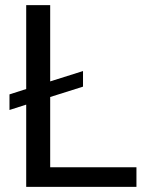

<svg xmlns="http://www.w3.org/2000/svg" viewBox="-20 -731 579 751"><path d="M513.7 -76.7V0H82.5V-321.8L17.1 -300.8V-361.8L82.5 -382.8V-710.9H176.3V-412.6L304.7 -453.1V-392.1L176.3 -351.6V-76.7Z"/></svg>

Font: Vazirmatn RD
Style: Regular
Weight: 400
Designer: Saber Rastikerdar
Foundry: Saber Rastikerdar
Version: Version 32.102